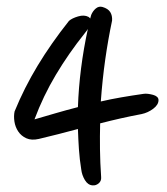

<svg xmlns="http://www.w3.org/2000/svg" viewBox="-20 -632 504 579"><path d="M24 -296Q53 -367 93.5 -434Q134 -501 188 -569Q197 -577 215.5 -582.5Q234 -588 247 -581Q249 -579 250 -578.5Q251 -578 252 -576Q253 -579 255 -587Q260 -599 269 -606.5Q278 -614 289 -611Q306 -606 312.5 -595.5Q319 -585 318 -570Q306 -513 297.5 -453.5Q289 -394 284 -326Q314 -333 346 -338.5Q378 -344 413 -349Q419 -350 426.5 -349Q434 -348 441.5 -346Q449 -344 453.5 -340Q458 -336 458 -330Q458 -316 442 -304Q426 -292 407 -288Q375 -282 344 -275Q313 -268 282 -260Q281 -222 281.5 -182Q282 -142 285 -98Q286 -86 277.5 -79Q269 -72 259 -73Q245 -74 236 -89Q227 -104 225 -121Q220 -152 218 -182Q216 -212 215 -243Q186 -235 156 -227.5Q126 -220 97 -213Q75 -208 59.5 -215Q44 -222 35 -235.5Q26 -249 23.5 -265.5Q21 -282 24 -296ZM245 -545Q243 -541 240 -537.5Q237 -534 235 -531Q187 -471 148.5 -406.5Q110 -342 84 -272Q115 -281 147.5 -290.5Q180 -300 215 -309Q219 -425 245 -545Z"/></svg>

Font: Nanum Pen
Style: Regular
Weight: 400
Designer: Doo-yul Kwak; Hyunghwan Choi; Nicolas Noh;
Foundry: NHN Corporation
Version: Version 1.10